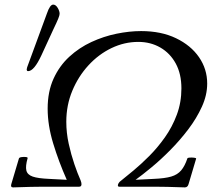

<svg xmlns="http://www.w3.org/2000/svg" viewBox="-20 -811 934 834"><path d="M37 3Q25 3 29 -11L62 -122Q63 -127 73 -128.5Q83 -130 92 -129Q101 -128 100 -124Q90 -89 94.5 -70.5Q99 -52 122 -44Q145 -36 193 -34L270 -30Q235 -109 211 -188Q187 -267 187 -339Q187 -413 212.5 -469Q238 -525 281 -564.5Q324 -604 377 -628.5Q430 -653 486 -664.5Q542 -676 593 -676Q680 -676 744.5 -645Q809 -614 844.5 -562.5Q880 -511 880 -448Q880 -398 857 -347.5Q834 -297 798 -249.5Q762 -202 720 -159.5Q678 -117 638 -84Q598 -51 569 -30L648 -34Q696 -36 723.5 -44Q751 -52 767 -71Q783 -90 794 -123Q795 -126 804.5 -126.5Q814 -127 823 -126Q832 -125 832 -122L799 -11Q795 3 783 3Q699 0 651 0H498Q492 0 492 -6Q492 -9 495 -15Q498 -21 508 -28Q528 -44 560 -70.5Q592 -97 628 -133Q664 -169 696 -214Q728 -259 748 -312.5Q768 -366 768 -427Q768 -490 743.5 -535Q719 -580 676.5 -604.5Q634 -629 581 -629Q520 -629 464 -602Q408 -575 364 -527Q320 -479 294 -416.5Q268 -354 268 -282Q268 -234 278.5 -186.5Q289 -139 303 -98Q317 -57 330 -28Q334 -18 334 -11Q334 0 324 0H170Q122 0 37 3ZM102 -502Q96 -502 96 -510Q96 -512 98 -519L184 -753Q197 -791 211 -791Q222 -791 230.5 -777Q239 -763 239 -751Q239 -745 233 -730Q227 -715 212 -684L160 -571Q128 -502 102 -502Z"/></svg>

Font: Junicode SmExp
Style: Italic
Weight: 400
Width: 6
Italic angle: -11°
Designer: Peter S. Baker
Version: Version 2.205; ttfautohint (v1.8.4)